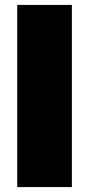

<svg xmlns="http://www.w3.org/2000/svg" viewBox="-20 -760 362 780"><path d="M50 0V-740H272V0Z"/></svg>

Font: Poppins Black
Style: Regular
Weight: 900
Designer: Ninad Kale (Devanagari), Jonny Pinhorn (Latin)
Foundry: Indian Type Foundry
Version: Version 3.200;PS 1.000;hotconv 16.6.54;makeotf.lib2.5.65590